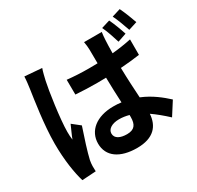

<svg xmlns="http://www.w3.org/2000/svg" viewBox="-185 -1060 1370 1333"><g transform="rotate(-30 500.0 -393.5)"><path d="M983 -707C970 -745 947 -804 928 -843L860 -822C880 -782 899 -728 914 -685ZM878 -675C866 -713 844 -772 825 -811L757 -790C777 -750 794 -695 808 -651ZM121 -769C120 -738 115 -700 111 -672C100 -596 70 -409 70 -259C70 -125 89 -12 110 56L221 49C220 35 220 18 220 7C220 -3 222 -25 225 -39C237 -93 269 -193 297 -275L235 -324C221 -291 204 -257 191 -222C188 -243 187 -267 187 -286C187 -385 219 -603 234 -669C238 -687 250 -738 258 -758ZM620 -155C620 -96 599 -65 539 -65C486 -65 446 -83 446 -123C446 -159 485 -183 541 -183C568 -183 594 -179 620 -172ZM885 -625C838 -615 786 -607 732 -602C732 -646 734 -683 735 -705C736 -726 738 -749 741 -768H599C603 -749 606 -719 606 -703C606 -682 607 -642 607 -594C584 -593 561 -593 538 -593C478 -593 421 -596 364 -602L365 -483C423 -479 480 -477 538 -477C561 -477 584 -478 608 -478C609 -408 612 -337 615 -276C595 -279 573 -280 551 -280C415 -280 331 -210 331 -109C331 -5 416 53 552 53C686 53 740 -15 746 -109C785 -82 825 -49 867 -10L934 -115C887 -158 825 -209 742 -243C738 -310 733 -390 731 -485C785 -489 838 -494 885 -501Z"/></g></svg>

Font: Genne Gothic Bold
Style: Regular
Weight: 700
Designer: Ryoko NISHIZUKA (kana & ideographs); Paul D. Hunt (Latin, Greek & Cyrillic); Wenlong ZHANG (bopomofo); Sandoll Communica
Foundry: Adobe Systems Incorporated
Version: Version 1.004;PS 1.004;hotconv 16.6.51;makeotf.lib2.5.65220